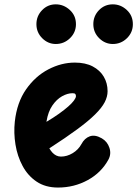

<svg xmlns="http://www.w3.org/2000/svg" viewBox="-20 -832 616 862"><path d="M240.5 10Q184 10 144.5 -16.5Q105 -43 81.5 -86.8Q58 -130.5 49.5 -182.8Q41 -235 46.5 -286Q56 -372 97.2 -431Q138.5 -490 197 -520.5Q255.5 -551 316 -551Q363.5 -551 396.2 -533.8Q429 -516.5 446 -487.5Q463 -458.5 463 -422.5Q463 -398 450 -373Q437 -348 407.2 -318.5Q377.5 -289 327 -251.8Q276.5 -214.5 201.5 -166Q207.5 -155.5 215 -147.2Q222.5 -139 232.2 -134Q242 -129 253.5 -129Q281 -129 306.5 -144.5Q332 -160 345.5 -185Q359.5 -211.5 383 -220Q406.5 -228.5 437 -211Q462 -196.5 471.2 -168.5Q480.5 -140.5 466.5 -115Q434.5 -56.5 373.5 -23.2Q312.5 10 240.5 10ZM188.5 -285Q220.5 -304 245 -321.5Q269.5 -339 286.5 -354Q303.5 -369 312.2 -381Q321 -393 321 -400.5Q321 -406 318.2 -409.8Q315.5 -413.5 305.5 -413.5Q283 -413.5 258.5 -399.8Q234 -386 215 -358.2Q196 -330.5 189 -288ZM486.5 -634.5Q451.5 -634.5 425.2 -660.5Q399 -686.5 399 -723.5Q399 -760 424.2 -786.2Q449.5 -812.5 486.5 -812.5Q522 -812.5 549.2 -787.2Q576.5 -762 576.5 -723.5Q576.5 -686.5 550 -660.5Q523.5 -634.5 486.5 -634.5ZM230.5 -634.5Q195.5 -634.5 169.5 -660.5Q143.5 -686.5 143.5 -723.5Q143.5 -760 168.8 -786.2Q194 -812.5 230.5 -812.5Q266 -812.5 293.5 -787.2Q321 -762 321 -723.5Q321 -686.5 294.2 -660.5Q267.5 -634.5 230.5 -634.5Z"/></svg>

Font: Edu SA Hand
Style: Bold
Weight: 700
Designer: Tina and Corey Anderson, Eben Sorkin, Mirko Velimirovic
Foundry: Google for Education
Version: Version 2.000